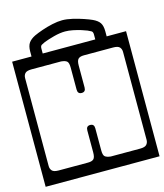

<svg xmlns="http://www.w3.org/2000/svg" viewBox="-133 -822 795 928"><g transform="rotate(-15 265.0 -358.5)"><path d="M453 -631V-606H550V20H-20V-606H77V-631Q77 -659 87.8 -674Q98.5 -689 121 -700Q137 -707.5 162.2 -716.2Q187.5 -725 215 -731Q242.5 -737 265 -737Q287.5 -737 315.8 -730.5Q344 -724 369.5 -715.2Q395 -706.5 409 -700Q433 -689 443 -674Q453 -659 453 -631ZM133 -631V-606H396V-631Q396 -644 388.8 -648.2Q381.5 -652.5 371 -657Q361.5 -661 343 -666.8Q324.5 -672.5 303.5 -676.8Q282.5 -681 265 -681Q239 -681 208.2 -672.8Q177.5 -664.5 158 -657Q147.5 -652.5 140.2 -648.2Q133 -644 133 -631ZM61 -546Q37 -546 28.5 -536.8Q20 -527.5 20 -513V-73Q20 -59 28.5 -49.5Q37 -40 61 -40H208Q228.5 -40 236.8 -48.5Q245 -57 245 -81V-191Q245 -213 265 -213Q285 -213 285 -191V-81Q285 -57 293 -49.8Q301 -42.5 322 -40H469Q493 -40 501.5 -49.5Q510 -59 510 -73V-513Q510 -527.5 501.5 -536.8Q493 -546 469 -546H323Q303 -546 294.5 -537.5Q286 -529 286 -505V-395Q286 -373 266 -373Q246 -373 246 -395V-505Q246 -529 238 -536.5Q230 -544 209 -546Z"/></g></svg>

Font: Honk Rounded
Style: Regular
Weight: 400
Designer: Noopur Datye & Yesha Goshar
Foundry: Ek Type
Version: Version 1.000